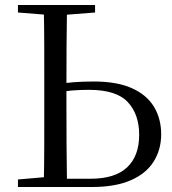

<svg xmlns="http://www.w3.org/2000/svg" viewBox="-20 -748 690 768"><path d="M201.8 0V-33.1H342.7Q440.1 -33.1 488.4 -78.6Q536.7 -124.1 536.7 -208.6Q536.7 -291 490.9 -339.9Q445.1 -388.7 335.8 -388.7Q300 -388.7 267.2 -386Q234.4 -383.3 201.6 -376.1V-409.4Q238.5 -416.6 276.1 -419.3Q313.7 -422 355.1 -422Q447.5 -422 507.2 -395.4Q566.9 -368.7 595.8 -321.1Q624.7 -273.5 624.7 -210.8Q624.7 -149.3 594.4 -101.4Q564.2 -53.4 502.6 -26.7Q441.1 0 348 0ZM154.9 0Q156.9 -84.1 157 -168.1Q157.1 -252.2 157.1 -336.8V-391.1Q157.1 -476.1 157 -560.7Q156.9 -645.2 154.9 -728H248.1Q246.7 -645 246.2 -561.4Q245.7 -477.8 245.7 -397.2V-336.8Q245.7 -251.7 246.2 -167.7Q246.7 -83.6 248.1 0ZM51.8 -698V-728H360.3V-698L218.3 -686.9H190.7ZM51.8 0V-30.1L190.3 -42.1H201.8V0Z"/></svg>

Font: Noto Serif KR ExtraLight
Style: Regular
Weight: 200
Designer: Ryoko NISHIZUKA 西塚涼子 (kana & ideographs); Frank Grießhammer (Latin, Greek & Cyrillic); Wenlong ZHANG 张文龙 (bopomofo); San
Foundry: Adobe
Version: Version 2.002-H1;hotconv 1.1.0;makeotfexe 2.6.0